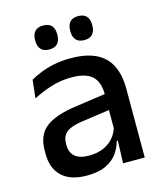

<svg xmlns="http://www.w3.org/2000/svg" viewBox="-104 -747 709 835"><g transform="rotate(-15 250.5 -329.0)"><path d="M349.5 0 353.5 -116 350 -131V-285L350.5 -309.5Q350.5 -366 321.8 -392.5Q293 -419 229.5 -419Q178 -419 134 -404.5Q90 -390 54.5 -371L63.5 -453Q83.5 -464.5 110.5 -475.5Q137.5 -486.5 171.5 -493.5Q205.5 -500.5 246 -500.5Q301.5 -500.5 340 -487.2Q378.5 -474 402 -449Q425.5 -424 436.2 -389Q447 -354 447 -311V0ZM184 11Q111.5 11 73 -24.8Q34.5 -60.5 34.5 -126.5V-141.5Q34.5 -211.5 77.8 -245.2Q121 -279 214 -292L361 -313L366.5 -242L225.5 -222Q175 -215 153.5 -197.8Q132 -180.5 132 -147V-140Q132 -106.5 152.8 -88.5Q173.5 -70.5 216 -70.5Q255 -70.5 283 -83.5Q311 -96.5 328.5 -118.2Q346 -140 352.5 -166.5L366 -101H348Q340 -71 321.5 -45.5Q303 -20 269.8 -4.5Q236.5 11 184 11ZM168 -561Q143.5 -561 131 -574.8Q118.5 -588.5 118.5 -613.5V-617Q118.5 -642 131 -655.5Q143.5 -669 168 -669Q193.5 -669 205.8 -655.5Q218 -642 218 -617V-613.5Q218 -588.5 205.8 -574.8Q193.5 -561 168 -561ZM326 -561Q301 -561 288.8 -574.8Q276.5 -588.5 276.5 -613.5V-617Q276.5 -642 288.8 -655.5Q301 -669 326 -669Q351 -669 363.2 -655.5Q375.5 -642 375.5 -617V-613.5Q375.5 -588.5 363.2 -574.8Q351 -561 326 -561Z"/></g></svg>

Font: Anek Bangla Medium Medium
Style: Regular
Weight: 500
Version: Version 1.003